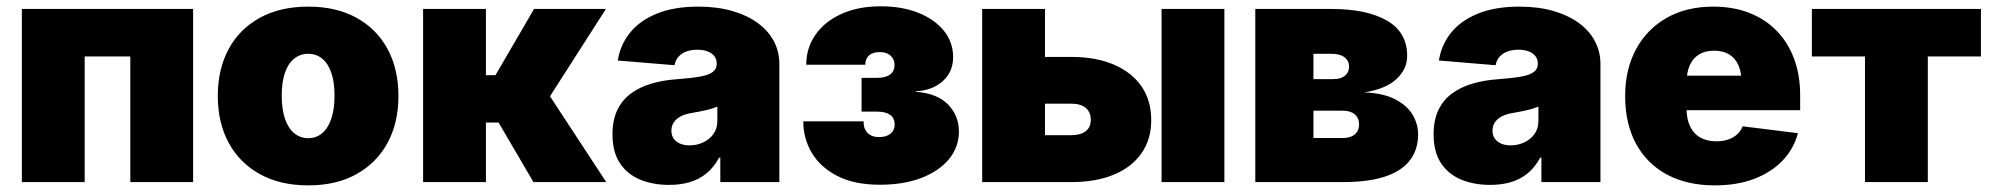

<svg xmlns="http://www.w3.org/2000/svg" viewBox="-20 -569 6220 600"><path d="M583.5 -541V0H387.2V-392.6H244.6V0H48.3V-541Z M943.4 10.3Q855.5 10.3 792 -24.9Q728.5 -60.1 694.6 -122.8Q660.6 -185.5 660.6 -269Q660.6 -353 694.6 -415.8Q728.5 -478.5 792 -513.4Q855.5 -548.3 943.4 -548.3Q1031.2 -548.3 1094.2 -513.4Q1157.2 -478.5 1191.2 -415.8Q1225.1 -353 1225.1 -269Q1225.1 -185.5 1191.2 -122.8Q1157.2 -60.1 1094.2 -24.9Q1031.2 10.3 943.4 10.3ZM943.4 -137.2Q968.3 -137.2 986.8 -152.8Q1005.4 -168.5 1015.4 -198.2Q1025.4 -228 1025.4 -270Q1025.4 -312.5 1015.4 -341.6Q1005.4 -370.6 986.8 -385.7Q968.3 -400.9 943.4 -400.9Q918 -400.9 899.2 -385.7Q880.4 -370.6 870.4 -341.6Q860.4 -312.5 860.4 -270Q860.4 -228 870.4 -198.2Q880.4 -168.5 899.2 -152.8Q918 -137.2 943.4 -137.2Z M1302.2 0V-541H1498.5V-334H1528.3L1648.9 -541H1873.5L1698.7 -268.1L1874.5 0H1647L1538.1 -186H1498.5V0Z M2071.3 8.8Q2019 8.8 1979 -8.3Q1939 -25.4 1916.5 -60.3Q1894 -95.2 1894 -148.9Q1894 -193.8 1909.2 -225.3Q1924.3 -256.8 1951.7 -276.9Q1979 -296.9 2015.4 -307.6Q2051.8 -318.4 2093.8 -321.3Q2139.6 -324.7 2167.2 -329.6Q2194.8 -334.5 2207.3 -344Q2219.7 -353.5 2219.7 -368.7V-370.6Q2219.7 -384.3 2212.2 -393.8Q2204.6 -403.3 2191.2 -408.4Q2177.7 -413.6 2158.7 -413.6Q2140.1 -413.6 2125.2 -408.2Q2110.4 -402.8 2100.6 -392.1Q2090.8 -381.3 2087.9 -365.2L1910.6 -379.9Q1918 -427.7 1948 -465.8Q1978 -503.9 2031.7 -526.1Q2085.4 -548.3 2162.6 -548.3Q2220.7 -548.3 2267.6 -534.9Q2314.5 -521.5 2347.7 -497.3Q2380.9 -473.1 2398.2 -440.4Q2415.5 -407.7 2415.5 -369.1V0H2231V-76.2H2227.1Q2210.4 -45.4 2187.5 -26.9Q2164.6 -8.3 2135.5 0.2Q2106.4 8.8 2071.3 8.8ZM2134.8 -114.7Q2157.2 -114.7 2177 -123.8Q2196.8 -132.8 2209.2 -149.9Q2221.7 -167 2221.7 -191.4V-235.8Q2213.9 -232.9 2205.3 -230Q2196.8 -227.1 2186.8 -224.9Q2176.8 -222.7 2166.3 -220.5Q2155.8 -218.3 2143.6 -216.3Q2121.1 -212.9 2106.7 -205.1Q2092.3 -197.3 2085.2 -186Q2078.1 -174.8 2078.1 -160.6Q2078.1 -146 2085.4 -135.7Q2092.8 -125.5 2105.5 -120.1Q2118.2 -114.7 2134.8 -114.7Z M2730 8.3Q2649.4 8.3 2596.2 -19.3Q2543 -46.9 2516.6 -91.8Q2490.2 -136.7 2490.2 -189.9H2678.7Q2678.2 -166.5 2691.2 -153.6Q2704.1 -140.6 2727.1 -140.6Q2750.5 -140.6 2763.2 -151.6Q2775.9 -162.6 2775.9 -179.2Q2775.9 -200.2 2761.5 -210.2Q2747.1 -220.2 2720.7 -220.2H2672.4V-325.7H2720.7Q2746.6 -325.7 2761 -335.7Q2775.4 -345.7 2775.4 -366.7Q2775.4 -383.8 2763.2 -395Q2751 -406.2 2729.5 -406.2Q2707.5 -406.2 2695.8 -396Q2684.1 -385.7 2684.1 -366.7H2499.5Q2499.5 -418.5 2527.8 -459.7Q2556.2 -501 2608.6 -525.1Q2661.1 -549.3 2732.4 -549.3Q2798.8 -549.3 2849.6 -529.1Q2900.4 -508.8 2929.4 -473.1Q2958.5 -437.5 2958.5 -390.6Q2958.5 -343.8 2925.5 -314.9Q2892.6 -286.1 2841.8 -283.7V-282.2Q2909.2 -277.3 2942.9 -242.2Q2976.6 -207 2976.6 -158.2Q2976.6 -109.4 2945.6 -71.8Q2914.6 -34.2 2859.1 -12.9Q2803.7 8.3 2730 8.3Z M3162.6 -391.1H3328.1Q3405.3 -391.1 3461.2 -366.9Q3517.1 -342.8 3547.4 -298.8Q3577.6 -254.9 3577.6 -193.4Q3577.6 -133.8 3547.4 -90.3Q3517.1 -46.9 3461.2 -23.4Q3405.3 0 3328.1 0H3049.3V-541H3245.6V-146.5H3326.7Q3356.9 -146.5 3372.8 -158.9Q3388.7 -171.4 3388.7 -194.3Q3388.7 -218.8 3372.8 -231.9Q3356.9 -245.1 3326.7 -245.1H3162.6ZM3609.9 0V-541H3806.2V0Z M3902.8 0V-541H4141.1Q4251 -541 4314.2 -504.6Q4377.4 -468.3 4377.4 -394Q4377.4 -353 4343.8 -321.8Q4310.1 -290.5 4243.2 -280.3Q4303.7 -277.8 4340.8 -258.3Q4377.9 -238.8 4394.8 -209.7Q4411.6 -180.7 4411.6 -149.9Q4411.6 -100.6 4385.3 -67.1Q4358.9 -33.7 4306.9 -16.8Q4254.9 0 4178.2 0ZM4084.5 -137.7H4176.3Q4200.2 -137.7 4213.6 -148.9Q4227.1 -160.2 4227.1 -180.2Q4227.1 -200.2 4213.6 -211.7Q4200.2 -223.1 4176.3 -223.1H4084.5ZM4084.5 -321.8H4147Q4169.9 -321.8 4182.9 -332.3Q4195.8 -342.8 4195.8 -360.8Q4195.8 -379.4 4181.4 -390.1Q4167 -400.9 4141.1 -400.9H4084.5Z M4637.2 8.8Q4585 8.8 4544.9 -8.3Q4504.9 -25.4 4482.4 -60.3Q4460 -95.2 4460 -148.9Q4460 -193.8 4475.1 -225.3Q4490.2 -256.8 4517.6 -276.9Q4544.9 -296.9 4581.3 -307.6Q4617.7 -318.4 4659.7 -321.3Q4705.6 -324.7 4733.2 -329.6Q4760.7 -334.5 4773.2 -344Q4785.6 -353.5 4785.6 -368.7V-370.6Q4785.6 -384.3 4778.1 -393.8Q4770.5 -403.3 4757.1 -408.4Q4743.7 -413.6 4724.6 -413.6Q4706.1 -413.6 4691.2 -408.2Q4676.3 -402.8 4666.5 -392.1Q4656.7 -381.3 4653.8 -365.2L4476.6 -379.9Q4483.9 -427.7 4513.9 -465.8Q4543.9 -503.9 4597.7 -526.1Q4651.4 -548.3 4728.5 -548.3Q4786.6 -548.3 4833.5 -534.9Q4880.4 -521.5 4913.6 -497.3Q4946.8 -473.1 4964.1 -440.4Q4981.4 -407.7 4981.4 -369.1V0H4796.9V-76.2H4793Q4776.4 -45.4 4753.4 -26.9Q4730.5 -8.3 4701.4 0.2Q4672.4 8.8 4637.2 8.8ZM4700.7 -114.7Q4723.1 -114.7 4742.9 -123.8Q4762.7 -132.8 4775.1 -149.9Q4787.6 -167 4787.6 -191.4V-235.8Q4779.8 -232.9 4771.2 -230Q4762.7 -227.1 4752.7 -224.9Q4742.7 -222.7 4732.2 -220.5Q4721.7 -218.3 4709.5 -216.3Q4687 -212.9 4672.6 -205.1Q4658.2 -197.3 4651.1 -186Q4644 -174.8 4644 -160.6Q4644 -146 4651.4 -135.7Q4658.7 -125.5 4671.4 -120.1Q4684.1 -114.7 4700.7 -114.7Z M5338.9 10.3Q5252.4 10.3 5189.5 -23.4Q5126.5 -57.1 5092.5 -119.9Q5058.6 -182.6 5058.6 -269Q5058.6 -352.5 5092.8 -415.5Q5127 -478.5 5188.7 -513.4Q5250.5 -548.3 5334 -548.3Q5395.5 -548.3 5445.6 -529.1Q5495.6 -509.8 5531.2 -473.6Q5566.9 -437.5 5586.2 -386.2Q5605.5 -335 5605.5 -271V-224.6H5118.7V-332.5H5514.2L5422.4 -310.5Q5422.4 -342.8 5412.6 -365Q5402.8 -387.2 5383.8 -398.9Q5364.7 -410.6 5336.4 -410.6Q5308.6 -410.6 5289.6 -398.9Q5270.5 -387.2 5260.5 -365Q5250.5 -342.8 5250.5 -310.5V-231Q5250.5 -196.3 5262 -173.1Q5273.4 -149.9 5294.4 -138.7Q5315.4 -127.4 5343.3 -127.4Q5363.3 -127.4 5379.9 -132.8Q5396.5 -138.2 5408.2 -148.7Q5419.9 -159.2 5425.8 -174.3L5598.6 -152.8Q5585.4 -103.5 5550.3 -66.9Q5515.1 -30.3 5461.7 -10Q5408.2 10.3 5338.9 10.3Z M5808.1 0V-392.6H5642.1V-541H6170.4V-392.6H6004.4V0Z"/></svg>

Font: Inter 17pt Black
Style: Regular
Weight: 900
Version: Version 4.001;git-66647c0bb